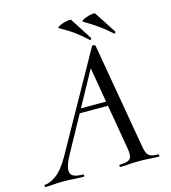

<svg xmlns="http://www.w3.org/2000/svg" viewBox="-154 -889 873 983"><g transform="rotate(-15 282.0 -397.5)"><path d="M-34 0Q-38 0 -38 -6Q-38 -12 -34 -12Q-8 -12 27 -37.5Q62 -63 98 -127L382 -635Q384 -639 391.5 -637.5Q399 -636 400 -633L495 -84Q499 -57 505 -41Q511 -25 524.5 -18.5Q538 -12 566 -12Q570 -12 570 -6Q570 0 566 0Q542 0 517 -2Q492 -4 462 -4Q433 -4 410 -2Q387 0 362 0Q359 0 359 -6Q359 -12 362 -12Q406 -12 418 -27Q430 -42 422 -84L344 -541L378 -585L129 -131Q103 -84 100.5 -58Q98 -32 115.5 -22Q133 -12 168 -12Q172 -12 172 -6Q172 0 167 0Q147 0 117 -2Q87 -4 58 -4Q29 -4 10.5 -2Q-8 0 -34 0ZM215 -319 231 -342H418L420 -319ZM507 -669Q474 -699 442 -721.5Q410 -744 371 -767Q364 -771 372.5 -776.5Q381 -782 396.5 -787Q412 -792 425.5 -794Q439 -796 441 -792Q460 -762 478 -735.5Q496 -709 516 -677Q518 -675 514 -670Q510 -665 507 -669ZM379 -669Q347 -699 315.5 -722Q284 -745 243 -767Q236 -771 245 -776.5Q254 -782 269 -787Q284 -792 298 -794Q312 -796 314 -792Q333 -762 350.5 -735.5Q368 -709 388 -677Q390 -675 386.5 -670.5Q383 -666 379 -669Z"/></g></svg>

Font: Cormorant Light Medium
Style: Italic
Weight: 500
Italic angle: -10°
Version: Version 4.000